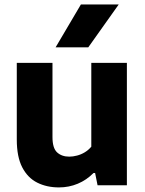

<svg xmlns="http://www.w3.org/2000/svg" viewBox="-20 -828 646 858"><path d="M243.5 9.5Q189 9.5 146.5 -11.8Q104 -33 79.5 -80Q55 -127 55 -204.5V-547H214.5V-215.5Q214.5 -166 235.2 -147Q256 -128 289.5 -128Q306 -128 324.2 -132.8Q342.5 -137.5 359 -147.5Q375.5 -157.5 388 -172.5V-547H547V0H416L405 -55H398Q367 -23.5 327.5 -7Q288 9.5 243.5 9.5ZM228.5 -616.5 341.5 -808H510.5L374.5 -616.5Z"/></svg>

Font: Encode Sans Condensed Thin
Style: Bold
Weight: 700
Version: Version 3.002